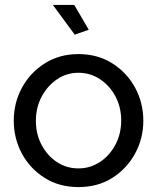

<svg xmlns="http://www.w3.org/2000/svg" viewBox="-20 -751 639 781"><path d="M299 10Q221 10 161.5 -27.5Q102 -65 69 -126.5Q36 -188 36 -260Q36 -333 69.5 -394.5Q103 -456 162.5 -493.5Q222 -531 299 -531Q377 -531 436.5 -493.5Q496 -456 529.5 -394.5Q563 -333 563 -260Q563 -188 529.5 -126.5Q496 -65 437 -27.5Q378 10 299 10ZM126 -259Q126 -205 149.5 -161Q173 -117 212 -91.5Q251 -66 299 -66Q347 -66 386.5 -92Q426 -118 449.5 -162.5Q473 -207 473 -261Q473 -315 449.5 -359Q426 -403 386.5 -429Q347 -455 299 -455Q251 -455 212 -428.5Q173 -402 149.5 -358Q126 -314 126 -259ZM195 -731H282L341 -630L284 -610Z"/></svg>

Font: Raleway Medium
Style: Regular
Weight: 500
Designer: Matt McInerney, Pablo Impallari, Rodrigo Fuenzalida
Foundry: Matt McInerney, Pablo Impallari, Rodrigo Fuenzalida
Version: Version 4.026